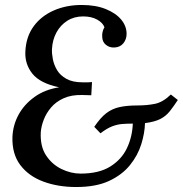

<svg xmlns="http://www.w3.org/2000/svg" viewBox="-20 -736 735 772"><path d="M286 16Q213 16 154 -6Q95 -28 61.5 -72.5Q28 -117 30 -185Q32 -233 54.5 -274.5Q77 -316 118.5 -346Q160 -376 218 -385Q141 -401 110 -440Q79 -479 82 -530Q85 -589 115.5 -630.5Q146 -672 196.5 -694Q247 -716 308 -716Q365 -716 405.5 -699.5Q446 -683 467.5 -657Q489 -631 489 -600Q489 -578 476 -562Q463 -546 440 -545Q420 -544 405.5 -556Q391 -568 391 -589Q390 -597 392.5 -608Q395 -619 400 -626Q394 -644 371 -657Q348 -670 314 -670Q278 -670 250.5 -652.5Q223 -635 207 -605.5Q191 -576 189 -539Q188 -521 192.5 -498Q197 -475 209.5 -454Q222 -433 247 -419Q272 -405 312 -405Q329 -405 334.5 -405Q340 -405 350 -406L347 -353L310 -354Q267 -355 236 -341Q205 -327 185.5 -304Q166 -281 156 -255Q146 -229 144 -205Q141 -148 165 -111.5Q189 -75 227 -56.5Q265 -38 304 -38Q378 -38 423.5 -66.5Q469 -95 490.5 -140.5Q512 -186 514 -239Q492 -239 472 -237.5Q452 -236 431 -228Q410 -220 384 -200L359 -226Q384 -263 407.5 -281Q431 -299 461 -305.5Q491 -312 533 -312Q571 -312 603 -318.5Q635 -325 667 -356L695 -334Q678 -308 662.5 -288.5Q647 -269 624.5 -257.5Q602 -246 563 -241Q562 -201 548 -156Q534 -111 502.5 -72Q471 -33 418.5 -8.5Q366 16 286 16Z"/></svg>

Font: Lora Medium
Style: Italic
Weight: 500
Italic angle: -3°
Designer: Olga Karpushina, Alexei Vanyashin (Cyrillic)
Foundry: Cyreal
Version: Version 3.004